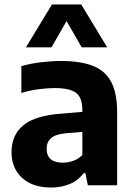

<svg xmlns="http://www.w3.org/2000/svg" viewBox="-20 -828 598 858"><path d="M209 10Q125 10 78.2 -33.5Q31.5 -77 31.5 -148Q31.5 -225 85 -268.8Q138.5 -312.5 259 -320.5L348 -328V-335.5Q348 -392 319.8 -413.2Q291.5 -434.5 223.5 -434.5Q192 -434.5 152 -429.2Q112 -424 75.5 -412.5V-532.5Q115.5 -544 163.2 -549.8Q211 -555.5 252 -555.5Q339 -555.5 394.5 -534Q450 -512.5 476.8 -462.2Q503.5 -412 503.5 -325.5V0H372.5L361.5 -54.5H354Q329 -21 291.2 -5.5Q253.5 10 209 10ZM188.5 -163.5Q188.5 -101 261 -101Q283 -101 306 -108.8Q329 -116.5 348 -135.5V-238.5L275 -232.5Q229 -228.5 208.8 -211.2Q188.5 -194 188.5 -163.5ZM96 -616.5 212 -808H343L459 -616.5H345L277.5 -734L210 -616.5Z"/></svg>

Font: Encode Sans
Style: Bold
Weight: 700
Designer: Multiple Designers
Foundry: Impallari Type
Version: Version 3.002; ttfautohint (v1.8.3) -l 8 -r 50 -G 200 -x 14 